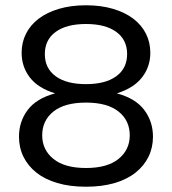

<svg xmlns="http://www.w3.org/2000/svg" viewBox="-20 -698 652 728"><path d="M306 10Q245 10 197.5 -4Q150 -18 118 -43.5Q86 -69 69 -103.5Q52 -138 52 -180Q52 -237 85 -281Q118 -325 189 -344Q124 -364 93 -404.5Q62 -445 62 -498Q62 -537 78.5 -570Q95 -603 126.5 -627Q158 -651 203.5 -664.5Q249 -678 306 -678Q363 -678 408.5 -664.5Q454 -651 485.5 -627Q517 -603 533.5 -570Q550 -537 550 -498Q550 -445 518.5 -404.5Q487 -364 423 -344Q494 -325 527 -281Q560 -237 560 -180Q560 -138 543 -103.5Q526 -69 494 -43.5Q462 -18 414.5 -4Q367 10 306 10ZM306 -61Q387 -61 429.5 -95.5Q472 -130 472 -185Q472 -241 429.5 -275Q387 -309 306 -309Q225 -309 182.5 -275Q140 -241 140 -185Q140 -130 182.5 -95.5Q225 -61 306 -61ZM306 -379Q380 -379 421 -409Q462 -439 462 -493Q462 -547 421 -577Q380 -607 306 -607Q232 -607 191 -577Q150 -547 150 -493Q150 -439 191 -409Q232 -379 306 -379Z"/></svg>

Font: Gantari
Style: Regular
Weight: 400
Designer: Anugrah Pasau
Foundry: Lafontype
Version: Version 1.000; ttfautohint (v1.8.4)